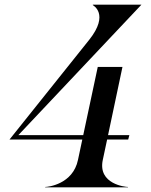

<svg xmlns="http://www.w3.org/2000/svg" viewBox="-20 -800 647 820"><path d="M361 -630 20.5 -204H331.5L313 -117C291.5 -13.5 185.5 -1.5 173 -1.5V0H526.5V-1.5C516 -1.5 397 -13.5 419 -117L437.5 -204H527.5L532.5 -223H441.5L503 -514H397.5L335.5 -223H58.5L584 -780H376.5V-778C376.5 -778 449 -740.5 361 -630Z"/></svg>

Font: Beautique Display Thin
Style: Bold
Weight: 500
Italic angle: -12°
Designer: Nhat-Quang Ngo
Version: Version 1.100;Glyphs 3.2.3 (3260)